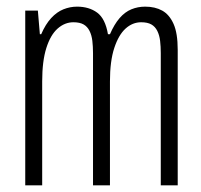

<svg xmlns="http://www.w3.org/2000/svg" viewBox="-20 -558 606 578"><path d="M56 0V-526H94L100 -455H104Q117 -485 134 -503.5Q151 -522 171 -530Q191 -538 212 -538Q248 -538 272.5 -520Q297 -502 305 -455H311Q324 -485 340 -503.5Q356 -522 375.5 -530Q395 -538 417 -538Q447 -538 468.5 -526Q490 -514 502.5 -486Q515 -458 515 -408V0H464V-398Q464 -418 462 -435Q460 -452 453.5 -465Q447 -478 435.5 -484.5Q424 -491 405 -491Q379 -491 358 -472Q337 -453 324 -413.5Q311 -374 311 -313V0H260V-398Q260 -418 258 -435Q256 -452 249.5 -465Q243 -478 231.5 -484.5Q220 -491 201 -491Q175 -491 153.5 -472Q132 -453 119.5 -413.5Q107 -374 107 -313V0Z"/></svg>

Font: Archivo ExtraCondensed ExtraLight
Style: Regular
Weight: 250
Width: 2
Designer: Hector Gatti
Foundry: Omnibus-Type
Version: Version 2.001